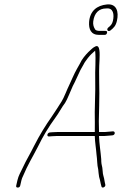

<svg xmlns="http://www.w3.org/2000/svg" viewBox="-20 -848 549 864"><path d="M458 -810C490.4 -813.9 494.7 -782.6 488.1 -754C484.4 -738.2 477.3 -732.3 467.1 -724C457 -714.7 466 -703 477.1 -711C491.5 -722.7 500.8 -731.1 506.1 -754C515.7 -795.5 504.8 -832.3 461.2 -828C415.7 -823.6 384.7 -798.6 380.9 -749C378.9 -717.1 388.9 -691 425.5 -691H450.5C456.5 -691 460.2 -694 461.6 -700C463 -706 460.7 -709 454.7 -709H429.7C418.7 -709 410 -710.6 406.8 -718C401.4 -726.5 397.8 -738 399.6 -752C404.5 -789 424.5 -810 458 -810ZM201 -234 214.3 -235C222.4 -235.7 229.5 -236 235.5 -236H406.5C407.5 -204.6 412.1 -182.4 414.3 -153C417.8 -130.4 416.6 -105.6 421.9 -86C423.6 -74.1 423.6 -63.1 426 -52L429.8 -38C430.8 -34 432.1 -28 433.6 -20L436.3 -10C437.6 2.2 456.8 -6.4 453.9 -17L451.5 -28C449.8 -35.3 448.8 -41 448.4 -45C446.6 -54 442.5 -63.5 442.3 -75L440.5 -93C437.2 -105.3 435.5 -115.4 435.5 -132C432.7 -167.6 426.8 -199.2 425.5 -236H449.5C458.3 -236.7 466.8 -237.3 474.9 -238L486.2 -239C498.8 -240.4 500 -257 488.3 -257L477.1 -256C469.6 -255.3 461.5 -254.7 452.6 -254H425.6L424.7 -302C424.7 -319.3 425.3 -343.3 426.3 -374C429.1 -451.9 423.1 -505.5 427.9 -580C428.3 -600.1 432.6 -653 407.3 -638C395.6 -632.7 388.1 -622.4 377.8 -614C364.3 -600.3 348.1 -581.3 339.7 -562L326.2 -538C312 -512.9 303.4 -490.1 291.4 -465C283.4 -449.7 266.9 -405.8 257.5 -392C245.8 -373.9 227.4 -344.1 214 -325C183.7 -281.7 159.8 -243.1 133.1 -191C114.9 -153.7 98.9 -129.4 82.7 -94C72.1 -71.3 63.6 -58.8 58.5 -37L53 -13C51.6 -7 53.9 -4 59.9 -4C65.9 -4 69.6 -7 71 -13L76.5 -37C77.9 -43 80.5 -49.7 84.2 -57C103.5 -103.9 126.7 -141.2 150.2 -187C174.6 -236.9 198.5 -276.4 228.2 -317C243.9 -337.7 258 -365.8 272.9 -385C282.3 -398.6 299.6 -444.1 307.2 -460C320.7 -485 329.1 -507 342 -533L355.6 -557C358.2 -562.3 360.9 -567 363.8 -571L375.5 -587C385.6 -599.8 396.6 -610.6 408.1 -620C412.4 -578.4 407 -533.5 408.5 -489.5C410.3 -438.7 404.7 -351.8 406.8 -298L406.6 -254H239.6C233.6 -254 225.9 -253.7 216.4 -253L204.2 -252C192.3 -250.7 188.3 -232.6 201 -234Z"/></svg>

Font: HoneyBee
Style: BLnIt
Weight: 100
Foundry: Cannot Into Space Fonts
Version: Version 0.89